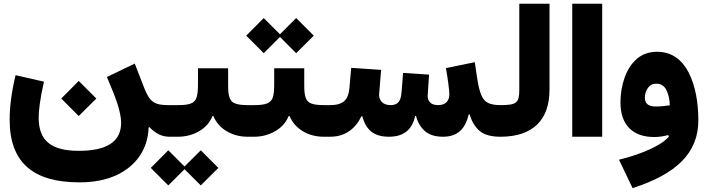

<svg xmlns="http://www.w3.org/2000/svg" viewBox="-20 -720 3723 1011"><path d="M394.5 -108.9 487.3 -201.2 394.5 -293.9 302.7 -201.2ZM62 -324.2C40 -231.9 30.8 -155.8 30.8 -89.8C30.8 136.2 154.3 240.2 398.4 240.2C472.2 240.2 535.6 228 589.4 204.1C696.8 155.3 758.8 65.9 762.7 -49.3L766.6 -50.8C798.3 -17.1 833 0 871.1 0H873.5V-166.5H865.2C791.5 -166.5 768.6 -184.6 740.2 -254.9L689.5 -385.3L543 -314.5C569.8 -252 589.4 -202.6 600.6 -166.5C611.8 -129.9 617.7 -98.6 617.7 -72.8C617.7 25.4 543.5 74.2 395 74.2C252 74.2 183.6 22.9 183.6 -100.6C183.6 -121.1 185.5 -145 189.5 -172.9C192.9 -200.7 200.2 -239.7 211.4 -290Z M866.2 256.3 951.7 170.9 1037.1 256.3 1129.9 164.1 1037.1 71.3 951.7 156.7 866.2 71.3 773.9 164.1ZM1022.5 -360.4V-272.5C1022.5 -244.1 1020 -222.2 1015.1 -207C1005.4 -176.3 978.5 -166.5 917.5 -166.5H873.5C857.4 -166.5 851.1 -142.6 851.1 -84C851.1 -24.9 857.4 0 873.5 0H917.5C958 0 995.1 -9.8 1028.8 -29.3C1062 -48.8 1085.4 -75.2 1098.6 -108.9H1103.5C1117.7 -75.2 1140.6 -48.8 1173.3 -29.3C1206.1 -9.8 1242.7 0 1284.2 0H1301.3V-166.5H1285.2C1254.9 -166.5 1232.4 -169.4 1217.8 -175.3C1188 -186.5 1181.2 -215.3 1181.2 -272.5V-360.4Z M1582 -360.4H1423.8V-272.5C1423.8 -244.1 1421.4 -222.2 1416.5 -207C1406.2 -176.3 1378.4 -166.5 1317.9 -166.5H1301.3C1285.2 -166.5 1278.8 -142.6 1278.8 -84C1278.8 -24.9 1285.2 0 1301.3 0H1317.9C1358.4 0 1395.5 -9.8 1429.2 -29.3C1462.9 -48.8 1486.3 -75.2 1500 -108.9H1504.9C1519 -75.2 1542 -48.8 1574.2 -29.3C1606.4 -9.8 1643.1 0 1684.6 0H1702.1V-166.5H1685.5C1655.3 -166.5 1632.8 -169.4 1618.2 -175.3C1588.9 -186.5 1582 -215.3 1582 -272.5ZM1368.7 -439.9 1454.1 -525.4 1539.6 -439.9 1632.3 -532.2 1539.6 -625 1454.1 -539.6 1368.7 -625 1276.4 -532.2Z M2453.1 -117.7C2463.4 -81.1 2480.5 -52.7 2504.4 -31.7C2528.3 -10.7 2564.9 0 2615.2 0H2615.7V-166.5H2615.2C2587.4 -166.5 2565.4 -170.4 2549.8 -178.2C2518.1 -193.4 2503.4 -233.9 2491.2 -317.4L2480 -392.6L2328.1 -361.3C2337.9 -308.1 2346.2 -240.7 2346.2 -224.6C2346.2 -189 2327.1 -166.5 2286.6 -166.5C2248 -166.5 2231.9 -187.5 2231.9 -214.8C2231.9 -217.3 2231.9 -219.7 2232.4 -222.2L2239.3 -327.1L2102.5 -335.9L2094.2 -232.9C2090.3 -189.9 2077.6 -166.5 2036.6 -166.5C1995.1 -166.5 1976.1 -191.9 1976.1 -219.7C1976.1 -222.2 1976.1 -224.1 1976.6 -226.6L1986.8 -352.1L1829.1 -362.8L1819.8 -254.4C1814 -194.3 1787.1 -166.5 1718.8 -166.5H1702.1C1686.5 -166.5 1679.7 -143.1 1679.7 -85C1679.7 -25.9 1686.5 0 1702.1 0H1718.8C1798.3 0 1852.1 -43 1882.8 -107.4H1887.7C1906.7 -38.6 1945.8 0 2027.8 0C2104.5 0 2150.4 -36.1 2166 -108.9H2170.9C2178.7 -77.1 2193.8 -51.3 2216.3 -30.8C2238.8 -10.3 2271 0 2313.5 0C2391.1 0 2430.7 -43.5 2448.2 -117.7Z M2615.7 -166.5C2608.9 -166.5 2603.5 -161.1 2599.1 -150.4C2594.7 -139.2 2592.8 -117.2 2592.8 -84C2592.8 -50.3 2594.7 -28.3 2599.1 -17.1C2603.5 -5.9 2608.9 0 2615.7 0C2786.1 0 2873.5 -88.4 2873.5 -248V-700.2H2714.4V-248C2714.4 -179.2 2701.7 -166.5 2615.7 -166.5Z M3150.9 -700.2H2993.2V0H3150.9Z M3502.4 -1.5C3467.3 43.9 3358.9 91.8 3239.3 121.1L3311 270.5C3542 196.3 3657.2 85.4 3657.2 -86.4C3657.2 -181.6 3641.1 -270 3606.4 -337.9C3571.3 -405.8 3517.1 -447.3 3440.4 -447.3C3397 -447.3 3361.3 -434.6 3332.5 -409.2C3303.7 -383.8 3282.7 -350.6 3268.6 -310.1C3254.4 -269.5 3247.1 -226.1 3247.1 -180.2C3247.1 -63 3311 1.5 3424.8 1.5C3449.7 1.5 3476.6 -2.4 3498 -8.8ZM3506.8 -165.5C3482.9 -162.1 3457.5 -159.2 3431.6 -159.2C3397 -159.2 3375.5 -173.3 3375.5 -205.1C3375.5 -224.1 3380.9 -241.7 3391.6 -256.8C3401.9 -272 3416.5 -279.3 3435.5 -279.3C3460.4 -279.3 3478.5 -267.6 3489.7 -244.6C3500.5 -221.2 3506.3 -194.8 3506.8 -165.5Z"/></svg>

Font: Estedad ExtraBold
Style: Regular
Weight: 800
Designer: Amin Abedi
Version: Version 7.3